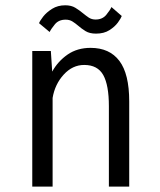

<svg xmlns="http://www.w3.org/2000/svg" viewBox="-20 -688 590 708"><path d="M99 0V-500H167.5L172.5 -424Q193.5 -462 229.2 -486.8Q265 -511.5 314 -511.5Q384 -511.5 420.2 -463.5Q456.5 -415.5 456.5 -314V0H381.5V-296.5Q381.5 -374 360.8 -411.2Q340 -448.5 290.5 -448.5Q247.5 -448.5 215 -413Q182.5 -377.5 174 -327V0ZM334 -564Q310.5 -564 295.5 -573.2Q280.5 -582.5 268.5 -593Q258 -602 247.2 -608.8Q236.5 -615.5 222 -615.5Q196.5 -615.5 182.5 -598.5Q168.5 -581.5 163 -570L124 -602.5Q127 -611 139.2 -626.8Q151.5 -642.5 172.2 -655.5Q193 -668.5 220.5 -668.5Q243 -668.5 258 -659.2Q273 -650 285.5 -639.5Q296.5 -630.5 307.2 -623.2Q318 -616 332.5 -616Q357.5 -616 371.8 -633.2Q386 -650.5 391 -662L429 -629Q426 -620.5 414.8 -605Q403.5 -589.5 383.5 -576.8Q363.5 -564 334 -564Z"/></svg>

Font: Trispace SemiCondensed Light
Style: Regular
Weight: 300
Width: 4
Designer: Tyler Finck
Foundry: Etcetera Type Company
Version: Version 1.210; ttfautohint (v1.8.3)